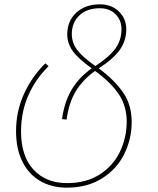

<svg xmlns="http://www.w3.org/2000/svg" viewBox="-20 -666 730 885"><path d="M587 -104Q587 -25 552.5 44.5Q518 114 450 156.5Q382 199 288 199Q218 199 165 168Q112 137 83 78.5Q54 20 54 -61Q54 -153 90.5 -233Q127 -313 189 -374L204 -361Q143 -301 110 -225Q77 -149 77 -60Q77 54 134.5 116Q192 178 289 178Q378 178 440.5 137.5Q503 97 533.5 32Q564 -33 564 -105Q564 -179 526 -234Q488 -289 418 -339Q360 -297 328.5 -244Q297 -191 287 -115L266 -117Q276 -194 309.5 -251.5Q343 -309 403 -351Q341 -395 315.5 -430.5Q290 -466 290 -508Q290 -569 331.5 -607.5Q373 -646 441 -646Q494 -646 528 -613Q562 -580 562 -531Q562 -478 532 -436Q502 -394 438 -353L435 -351Q507 -298 547 -240.5Q587 -183 587 -104ZM419 -362Q421 -362 423 -364Q484 -404 512 -442.5Q540 -481 540 -531Q540 -573 512.5 -600.5Q485 -628 440 -628Q381 -628 346 -595Q311 -562 311 -509Q311 -470 334.5 -437.5Q358 -405 419 -362Z"/></svg>

Font: FiraGO Thin
Style: Italic
Weight: 100
Italic angle: -8°
Designer: bBox Type GmbH
Foundry: bBox Type GmbH
Version: Version 1.001